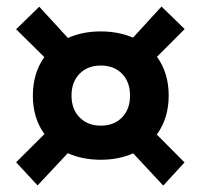

<svg xmlns="http://www.w3.org/2000/svg" viewBox="-20 -640 626 599"><path d="M294.4 -141.6Q237.3 -141.6 191.4 -162.1L97.2 -61.5L30.3 -133.8L118.7 -221.7Q82.5 -271.5 82.5 -341.8Q82.5 -411.6 118.2 -461.9L30.3 -548.8L102.5 -619.1L191.9 -521.5Q237.3 -542 294.4 -542Q350.1 -542 395 -522.5L483.9 -619.6L556.2 -549.3L469.7 -462.9Q506.3 -412.6 506.3 -341.8Q506.3 -271 469.2 -220.2L555.7 -133.3L489.3 -61L395.5 -161.6Q350.6 -141.6 294.4 -141.6ZM294.4 -248Q335.9 -248 360.8 -273.7Q385.7 -299.3 385.7 -341.8Q385.7 -384.3 360.8 -409.9Q335.9 -435.5 294.4 -435.5Q253.4 -435.5 228.3 -409.9Q203.1 -384.3 203.1 -341.8Q203.1 -299.3 228.3 -273.7Q253.4 -248 294.4 -248Z"/></svg>

Font: Cascadia Mono PL SemiBold
Style: Regular
Weight: 600
Monospace: yes
Designer: Aaron Bell
Foundry: Saja Typeworks
Version: Version 2404.023; ttfautohint (v1.8.4)